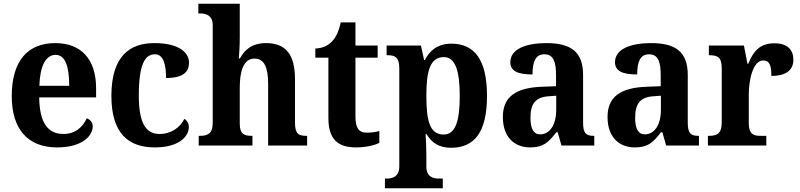

<svg xmlns="http://www.w3.org/2000/svg" viewBox="-20 -780 4286 1029"><path d="M286 10C421 10 477 -52 477 -103C477 -125 462 -140 445 -146C423 -99 384 -62 320 -62C236 -62 192 -122 190 -258H495V-307C495 -466 412 -549 276 -549C128 -549 43 -453 43 -265C43 -91 126 10 286 10ZM351 -320H191C194 -427 226 -486 278 -486C330 -486 351 -423 351 -320Z M810 10C941 10 992 -50 992 -99C992 -118 983 -134 968 -143C946 -98 899 -62 835 -62C756 -62 724 -131 724 -267C724 -439 758 -489 811 -489C857 -489 870 -430 870 -362C970 -362 993 -401 993 -444C993 -503 932 -549 807 -549C678 -549 577 -482 577 -266C577 -62 671 10 810 10Z M1045 0H1333V-52H1330C1289 -52 1265 -61 1265 -117V-310C1265 -394 1283 -466 1344 -466C1397 -466 1417 -417 1417 -331V0H1626V-52H1623C1581 -52 1561 -61 1561 -123V-355C1561 -490 1510 -549 1406 -549C1330 -549 1290 -512 1266 -467H1260C1262 -487 1265 -536 1265 -581V-760H1043V-708H1054C1079 -708 1120 -700 1120 -647V-121C1120 -61 1089 -52 1051 -52H1045Z M1888 10C1947 10 1993 -4 2013 -14V-78C1993 -72 1970 -69 1946 -69C1901 -69 1885 -96 1885 -157V-471H2004V-536H1885V-660H1806C1796 -613 1781 -582 1763 -562C1744 -540 1713 -521 1670 -520V-471H1740V-148C1740 -31 1793 10 1888 10Z M2043 229H2353V177H2330C2304 177 2265 169 2265 112V51C2265 14 2263 -27 2261 -61H2266C2293 -16 2332 12 2397 12C2524 12 2590 -73 2590 -266C2590 -460 2523 -546 2399 -546C2327 -546 2283 -510 2257 -458H2253L2236 -536H2052V-484H2059C2094 -484 2120 -475 2120 -414V112C2120 169 2080 177 2054 177H2043ZM2358 -59C2285 -59 2265 -128 2265 -267C2265 -399 2285 -474 2359 -474C2420 -474 2444 -400 2444 -266C2444 -129 2420 -59 2358 -59Z M2821 10C2892 10 2920 -17 2961 -71H2969L2989 0H3165V-52H3161C3119 -52 3105 -68 3105 -123V-378C3105 -503 3039 -549 2908 -549C2801 -549 2715 -518 2715 -447C2715 -400 2753 -381 2834 -381C2834 -449 2850 -489 2897 -489C2947 -489 2960 -448 2960 -374V-318L2884 -315C2744 -310 2675 -261 2675 -153C2675 -42 2740 10 2821 10ZM2875 -60C2839 -60 2823 -91 2823 -148C2823 -221 2847 -259 2920 -264L2961 -267V-191C2961 -112 2927 -60 2875 -60Z M3382 10C3453 10 3481 -17 3522 -71H3530L3550 0H3726V-52H3722C3680 -52 3666 -68 3666 -123V-378C3666 -503 3600 -549 3469 -549C3362 -549 3276 -518 3276 -447C3276 -400 3314 -381 3395 -381C3395 -449 3411 -489 3458 -489C3508 -489 3521 -448 3521 -374V-318L3445 -315C3305 -310 3236 -261 3236 -153C3236 -42 3301 10 3382 10ZM3436 -60C3400 -60 3384 -91 3384 -148C3384 -221 3408 -259 3481 -264L3522 -267V-191C3522 -112 3488 -60 3436 -60Z M3774 0H4087V-52H4057C4020 -52 3993 -60 3993 -119V-274C3993 -355 4017 -456 4070 -456C4105 -456 4114 -428 4114 -373C4188 -373 4232 -401 4232 -460C4232 -512 4201 -548 4131 -548C4055 -548 4019 -509 3990 -438H3986L3967 -536H3779V-484H3782C3823 -484 3848 -475 3848 -416V-124C3848 -61 3820 -52 3778 -52H3774Z"/></svg>

Font: Noto Serif Hebrew SemiCondensed
Style: Bold
Weight: 700
Width: 4
Designer: Monotype Design Team
Foundry: Monotype Imaging Inc.
Version: Version 2.004